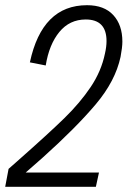

<svg xmlns="http://www.w3.org/2000/svg" viewBox="-23 -719 491 739"><path d="M142 -113 76 -55H358L346 0H-3L10 -69L44 -99Q164 -205 224.5 -264Q285 -323 326 -384Q367 -445 381 -513Q387 -539 387 -561Q387 -644 307 -644Q245 -644 205.5 -596Q166 -548 153 -467L92 -479Q139 -699 312 -699Q378 -699 413 -661Q448 -623 448 -559Q448 -537 441 -500Q421 -407 345.5 -317.5Q270 -228 142 -113Z"/></svg>

Font: Decalotype Light Italic
Style: Regular
Weight: 300
Italic angle: -12°
Designer: Alfredo Marco Pradil
Foundry: Alfredo Marco Pradil
Version: Version 1.0